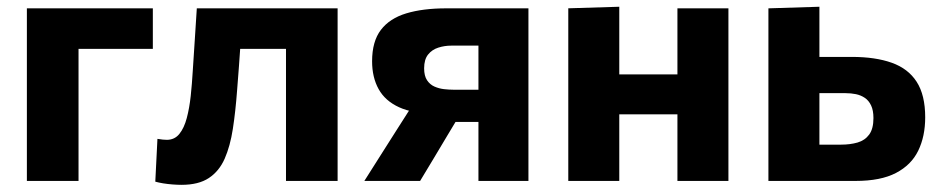

<svg xmlns="http://www.w3.org/2000/svg" viewBox="-20 -523 2721 555"><path d="M57.7 0Q57.7 -53.7 57.7 -103.8Q57.7 -154 57.7 -216V-266Q57.7 -315.5 57.7 -354.8Q57.7 -394 57.7 -428.7Q57.7 -463.3 57.7 -499H421.8V-381.8Q376.7 -381.8 330.1 -381.8Q283.5 -381.8 239.6 -381.8H119.4L207 -475.3Q207 -442.5 207 -411.7Q207 -380.9 207 -346.1Q207 -311.2 207 -266V-216Q207 -154 207 -103.8Q207 -53.7 207 0Z M504.9 11.3Q492.9 11.3 478.8 10.2Q464.7 9.1 451.6 7Q438.5 4.8 428.9 2.1L435.1 -121.6Q442.9 -120.2 450.3 -119.5Q457.7 -118.8 462.1 -118.8Q484.7 -118.8 498.5 -135.9Q512.3 -153 519.9 -181.8Q527.5 -210.5 531.3 -245.5Q535 -280.6 537.1 -316.5Q540 -363.5 543.2 -410Q546.3 -456.4 548.9 -499H955.9Q955.9 -463.3 955.9 -428.7Q955.9 -394 955.9 -354.8Q955.9 -315.5 955.9 -266V-216Q955.9 -154 955.9 -103.8Q955.9 -53.7 955.9 0H806.7Q806.7 -53.7 806.7 -103.8Q806.7 -154 806.7 -216V-266Q806.7 -311.2 806.7 -346.1Q806.7 -380.9 806.7 -411.7Q806.7 -442.5 806.7 -475.3L895.2 -381.8H610.5L681 -475.3Q678.5 -442.6 675.9 -405.3Q673.4 -368.1 670.7 -331.2Q668 -294.3 665.3 -261.2Q660.8 -200.6 653.1 -150.6Q645.4 -100.6 629.5 -64.4Q613.5 -28.1 583.7 -8.4Q554 11.3 504.9 11.3Z M1033.2 0Q1056.7 -37 1080.2 -74.2Q1103.8 -111.4 1126.6 -147.3L1191.8 -249.5L1238.7 -194.4Q1174.2 -194.4 1133.8 -212.9Q1093.4 -231.3 1074.5 -265.4Q1055.6 -299.4 1055.6 -345.9Q1055.6 -403.3 1081 -436.6Q1106.4 -469.9 1154.5 -484.4Q1202.6 -498.9 1270.2 -498.9Q1313.8 -498.9 1357.9 -498.9Q1401.9 -498.9 1441.1 -498.9Q1480.2 -498.9 1507.5 -498.9Q1507.5 -463.3 1507.5 -428.6Q1507.5 -393.9 1507.5 -354.7Q1507.5 -315.6 1507.5 -266.1V-216.1Q1507.5 -153.8 1507.5 -103.8Q1507.5 -53.7 1507.5 0H1363Q1363 -28.5 1363 -55.3Q1363 -82.1 1363 -110.7Q1363 -139.3 1363 -171.8V-267.1Q1363 -301.6 1363 -331.8Q1363 -362 1363 -391.1H1284.6Q1264.9 -391.1 1246.9 -385.3Q1228.9 -379.6 1217.4 -365.3Q1206 -351.1 1206 -325.4Q1206 -303.7 1214.4 -291.1Q1222.8 -278.5 1235.8 -272.8Q1248.9 -267 1263.4 -265.3Q1277.9 -263.7 1289.9 -263.7H1384.6V-170.6H1251.1L1323.1 -214.4L1273.1 -131.2Q1253.4 -98.3 1233.8 -65.4Q1214.2 -32.5 1194.4 0Z M1622.7 0Q1622.7 -53.7 1622.7 -103.8Q1622.7 -154 1622.7 -216V-266Q1622.7 -315.5 1622.7 -354.8Q1622.7 -394 1622.7 -428.7Q1622.7 -463.3 1622.7 -499L1770.1 -503.5Q1770.1 -467.5 1770.1 -432Q1770.1 -396.6 1770.1 -356.6Q1770.1 -316.7 1770.1 -266V-216Q1770.1 -154 1770.1 -103.8Q1770.1 -53.7 1770.1 0ZM1711.8 -192.5V-307.9H1998.5V-192.5ZM1938.2 0Q1938.2 -53.7 1938.2 -103.8Q1938.2 -154 1938.2 -216V-266Q1938.2 -315.5 1938.2 -354.8Q1938.2 -394 1938.2 -428.7Q1938.2 -463.3 1938.2 -499H2085.6Q2085.6 -463.3 2085.6 -428.7Q2085.6 -394 2085.6 -354.8Q2085.6 -315.5 2085.6 -266V-216Q2085.6 -154 2085.6 -103.8Q2085.6 -53.7 2085.6 0Z M2201.2 0Q2201.2 -53.7 2201.2 -103.8Q2201.2 -153.8 2201.2 -216.1V-266.1Q2201.2 -315.6 2201.2 -354.7Q2201.2 -393.9 2201.2 -428.6Q2201.2 -463.3 2201.2 -498.9L2348.6 -503.5Q2348.6 -453.9 2348.6 -407.1Q2348.6 -360.4 2348.6 -306.8Q2348.6 -251.4 2348.6 -203.7Q2348.6 -156 2348.6 -104.9H2411.2Q2437.4 -104.9 2458.8 -111Q2480.1 -117.2 2492.4 -133.9Q2504.8 -150.7 2504.8 -181.7Q2504.8 -204 2498 -218.2Q2491.3 -232.4 2479.9 -240.1Q2468.5 -247.8 2454.2 -250.8Q2439.8 -253.7 2424.5 -253.7H2329.6L2294 -358.5Q2322.1 -358.5 2364 -358.5Q2405.8 -358.5 2442.2 -358.5Q2510.3 -358.5 2557.7 -341.6Q2605.1 -324.8 2629.7 -286.6Q2654.4 -248.3 2654.4 -183.9Q2654.4 -128.9 2634.3 -87.5Q2614.2 -46.1 2570 -23.1Q2525.9 0 2453.2 0Q2376 0 2312.7 0Q2249.3 0 2201.2 0Z"/></svg>

Font: Commissioner Thin
Style: Regular
Weight: 100
Designer: Kostas Bartsokas
Foundry: Kostas Bartsokas
Version: Version 1.001;gftools[0.9.23]